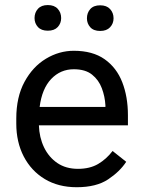

<svg xmlns="http://www.w3.org/2000/svg" viewBox="-20 -742 570 771"><path d="M288.1 9.8Q214.4 9.8 159.9 -22.9Q105.5 -55.7 75.4 -113.5Q45.4 -171.4 45.4 -245.6V-266.1Q45.4 -352.5 78.4 -413.3Q111.3 -474.1 164.3 -506.1Q217.3 -538.1 276.4 -538.1Q352.1 -538.1 400.1 -504.2Q448.2 -470.2 470.9 -411.9Q493.7 -353.5 493.7 -279.3V-238.8H136.2Q137.7 -190.4 156.7 -150.6Q175.8 -110.8 210.2 -87.4Q244.6 -64 293 -64Q340.8 -64 374 -83.5Q407.2 -103 432.1 -135.7L486.8 -92.3Q461.4 -53.2 414.1 -21.7Q366.7 9.8 288.1 9.8ZM276.4 -463.9Q222.7 -463.9 185.5 -424.8Q148.4 -385.7 139.2 -312.5H403.3V-319.3Q401.4 -354.5 388.9 -387.7Q376.5 -420.9 349.6 -442.4Q322.8 -463.9 276.4 -463.9ZM118.7 -669.4Q118.7 -691.4 132.3 -706.5Q146 -721.7 171.9 -721.7Q198.2 -721.7 211.9 -706.5Q225.6 -691.4 225.6 -669.4Q225.6 -648.4 211.9 -633.5Q198.2 -618.7 171.9 -618.7Q146 -618.7 132.3 -633.5Q118.7 -648.4 118.7 -669.4ZM329.1 -668.5Q329.1 -690.4 342.5 -705.6Q356 -720.7 382.3 -720.7Q408.2 -720.7 422.1 -705.6Q436 -690.4 436 -668.5Q436 -647.5 422.1 -632.6Q408.2 -617.7 382.3 -617.7Q356 -617.7 342.5 -632.6Q329.1 -647.5 329.1 -668.5Z"/></svg>

Font: Vazirmatn RD UI FD
Style: Regular
Weight: 400
Designer: Saber Rastikerdar
Foundry: Saber Rastikerdar
Version: Version 33.003